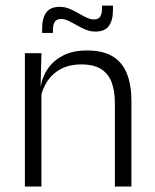

<svg xmlns="http://www.w3.org/2000/svg" viewBox="-20 -682 565 702"><path d="M400 0V-306Q400 -349.5 388.2 -381Q376.5 -412.5 349.5 -429.5Q322.5 -446.5 277 -446.5Q235 -446.5 204 -430.5Q173 -414.5 154 -386.5Q135 -358.5 128 -322.5L115.5 -367.5H129Q135.5 -403.5 156.2 -432.8Q177 -462 212.2 -479.8Q247.5 -497.5 298 -497.5Q357 -497.5 392.5 -475.5Q428 -453.5 444.2 -412.2Q460.5 -371 460.5 -312V0ZM71 0V-487.5H131.5L128.5 -367L131.5 -364V0ZM328.5 -566.5Q310.5 -566.5 293.5 -573.5Q276.5 -580.5 261 -589.5Q245.5 -598.5 231 -605.5Q216.5 -612.5 203 -612.5Q187.5 -612.5 180.5 -602.5Q173.5 -592.5 173.5 -571.5V-561.5H134V-577.5Q134 -615.5 149 -636.2Q164 -657 198.5 -657Q217 -657 233.8 -650Q250.5 -643 266 -634Q281.5 -625 296 -618Q310.5 -611 323.5 -611Q339.5 -611 346.2 -621Q353 -631 353 -651.5V-661.5H393V-645.5Q393 -607.5 378 -587Q363 -566.5 328.5 -566.5Z"/></svg>

Font: Anek Gurmukhi Medium Light
Style: Regular
Weight: 300
Version: Version 1.003